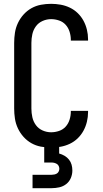

<svg xmlns="http://www.w3.org/2000/svg" viewBox="-20 -763 540 1003"><path d="M247 8Q220 8 193.5 3Q167 -2 144 -15Q121 -28 103 -48Q85 -68 73.5 -92.5Q62 -117 58 -143.5Q54 -170 54 -196V-539Q54 -565 58 -591.5Q62 -618 73.5 -642.5Q85 -667 103 -687Q121 -707 144 -720Q167 -733 193.5 -738Q220 -743 247 -743Q272 -743 297 -738.5Q322 -734 345 -723Q368 -712 386 -694.5Q404 -677 416 -655Q428 -633 434 -608Q440 -583 440 -558V-551H350V-555Q350 -576 343.5 -597Q337 -618 323 -633.5Q309 -649 288.5 -656Q268 -663 247 -663Q224 -663 202.5 -653.5Q181 -644 167.5 -625.5Q154 -607 149 -584.5Q144 -562 144 -539V-196Q144 -173 149 -150.5Q154 -128 167.5 -109.5Q181 -91 202.5 -81.5Q224 -72 247 -72Q268 -72 288.5 -79Q309 -86 323 -101.5Q337 -117 343.5 -138Q350 -159 350 -180V-184H440V-177Q440 -152 434 -127Q428 -102 416 -80Q404 -58 386 -40.5Q368 -23 345 -12Q322 -1 297 3.5Q272 8 247 8ZM150 220V150H250Q257 150 264 148.5Q271 147 277 143.5Q283 140 286.5 133Q290 126 290 119Q290 112 287 105Q284 98 278 94Q272 90 264.5 88Q257 86 250 86H211V-72H289V39Q304 43 317.5 51Q331 59 340.5 71Q350 83 354 97.5Q358 112 358 128Q358 148 350 167Q342 186 326 198.5Q310 211 290 215.5Q270 220 250 220Z"/></svg>

Font: Iosevka Fixed Medium
Style: Regular
Weight: 500
Monospace: yes
Designer: Belleve Invis
Foundry: Belleve Invis
Version: Version 32.3.0